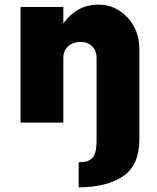

<svg xmlns="http://www.w3.org/2000/svg" viewBox="-20 -530 679 830"><path d="M405 -510Q480 -510 531.2 -454.4Q582.5 -398.8 582.5 -316.2V0V71.2Q582.5 183.8 513.1 231.2Q443.8 278.8 320 280V171.2Q340 171.2 351.2 168.8Q362.5 166.2 375 156.9Q387.5 147.5 392.5 127.5Q397.5 107.5 397.5 73.8V-281.2Q397.5 -311.2 378.1 -330Q358.8 -348.8 328.8 -348.8Q296.2 -348.8 275 -330Q253.8 -311.2 253.8 -281.2V0H68.8V-500H253.8V-428.8Q312.5 -510 405 -510Z"/></svg>

Font: Now Alt Black
Style: Regular
Weight: 900
Designer: Alfredo Marco Pradil
Foundry: Alfredo Marco Pradil
Version: Version 1.002;PS 001.002;hotconv 1.0.88;makeotf.lib2.5.64775